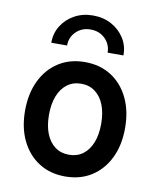

<svg xmlns="http://www.w3.org/2000/svg" viewBox="-85 -814 731 888"><g transform="rotate(10 281.0 -370.0)"><path d="M281.2 7.8Q210.4 7.8 157.7 -25.9Q105 -59.6 75.7 -119.9Q46.4 -180.2 46.4 -260.3Q46.4 -340.8 75.7 -401.4Q105 -461.9 157.7 -495.6Q210.4 -529.3 281.2 -529.3Q352.1 -529.3 404.8 -495.6Q457.5 -461.9 486.8 -401.4Q516.1 -340.8 516.1 -260.3Q516.1 -180.2 486.8 -119.9Q457.5 -59.6 404.8 -25.9Q352.1 7.8 281.2 7.8ZM281.2 -94.2Q319.3 -94.2 346.9 -114.7Q374.5 -135.3 389.2 -172.6Q403.8 -210 403.8 -260.3Q403.8 -311.5 389.2 -348.9Q374.5 -386.2 346.9 -407Q319.3 -427.7 281.2 -427.7Q243.2 -427.7 215.6 -407Q188 -386.2 173.3 -348.9Q158.7 -311.5 158.7 -260.3Q158.7 -210 173.3 -172.6Q188 -135.3 215.6 -114.7Q243.2 -94.2 281.2 -94.2ZM280.3 -748Q329.1 -748 367.2 -727.3Q405.3 -706.5 428 -670.9Q450.7 -635.3 450.2 -590.3H376Q375.5 -629.4 348.6 -655.8Q321.8 -682.1 280.3 -682.1Q239.7 -682.1 212.6 -655.8Q185.5 -629.4 185.5 -590.3H111.3Q111.3 -635.3 133.8 -670.9Q156.2 -706.5 194.6 -727.3Q232.9 -748 280.3 -748Z"/></g></svg>

Font: Reddit Mono SemiBold
Style: Regular
Weight: 600
Monospace: yes
Designer: Stephen Hutchings
Foundry: Reddit
Version: Version 1.014